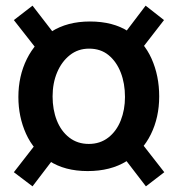

<svg xmlns="http://www.w3.org/2000/svg" viewBox="-20 -625 634 679"><path d="M290 -20Q209 -20 154 -56Q99 -92 72 -152Q45 -212 45 -282Q45 -356 75 -416.5Q105 -477 161.5 -513Q218 -549 298 -549Q380 -549 434.5 -513.5Q489 -478 516 -417.5Q543 -357 543 -284Q543 -210 513.5 -150Q484 -90 427.5 -55Q371 -20 290 -20ZM95 34 29 -16 141 -160 204 -109ZM496 34 377 -121 440 -171 561 -16ZM294 -116Q334 -116 363 -138.5Q392 -161 407 -199Q422 -237 422 -282Q422 -330 407 -368.5Q392 -407 364 -430Q336 -453 295 -453Q256 -453 227 -430Q198 -407 182 -369Q166 -331 166 -284Q166 -237 181 -199Q196 -161 225 -138.5Q254 -116 294 -116ZM138 -415 29 -554 95 -605 203 -465ZM450 -412 388 -464 495 -605 560 -554Z"/></svg>

Font: Yaldevi ExtraLight SemiBold
Style: Regular
Weight: 600
Version: Version 1.100